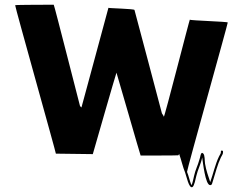

<svg xmlns="http://www.w3.org/2000/svg" viewBox="-20 -803 1025 811"><path d="M917 -167C914 -167 913 -166 913 -163V-160C913 -154 909 -151 905 -142C889 -109 881 -70 868 -34C861 -55 850 -85 846 -112C844 -125 846 -148 838 -155C829 -163 827 -146 825 -138L822 -128C816 -105 805 -85 800 -61C798 -54 793 -26 789 -22H788C781 -40 777 -60 770 -77C768 -81 943 -704 942 -708C941 -712 783 -716 782 -720C781 -724 674 -303 672 -310C670 -317 665 -321 664 -324C663 -327 550 -756 548 -761C546 -766 438 -768 438 -770C438 -770 324 -348 324 -349C323 -351 319 -353 318 -355C317 -357 209 -783 207 -783C205 -783 46 -783 44 -781C42 -779 217 -157 216 -154L372 -152C372 -152 471 -497 472 -496C473 -495 573 -146 574 -146C575 -146 732 -146 733 -147C735 -148 736 -150 736 -153C736 -152 737 -152 737 -152C746 -127 752 -98 762 -74C767 -62 778 -4 793 -13C801 -18 806 -47 809 -59C815 -86 829 -111 834 -138C837 -120 847 -20 868 -21C876 -21 876 -29 880 -41C890 -73 899 -109 913 -138C918 -149 922 -151 922 -160V-163C922 -166 920 -167 917 -167Z"/></svg>

Font: Hussar Wojna
Style: 3
Weight: 400
Designer: Robert Jablonski
Foundry: Cannot Into Space Fonts
Version: Version 1.01